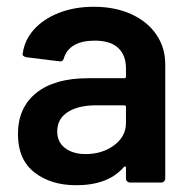

<svg xmlns="http://www.w3.org/2000/svg" viewBox="-20 -539 566 567"><path d="M468 -349V-12Q468 -7 464.5 -3.5Q461 0 456 0H364Q359 0 355.5 -3.5Q352 -7 352 -12V-44Q352 -47 350 -47.5Q348 -48 346 -46Q300 8 205 8Q130 8 81.5 -30Q33 -68 33 -143Q33 -221 87 -264.5Q141 -308 240 -308H347Q352 -308 352 -313V-337Q352 -376 329 -397.5Q306 -419 260 -419Q222 -419 199 -405.5Q176 -392 169 -368Q166 -356 155 -358L58 -370Q53 -371 49.5 -373.5Q46 -376 47 -380Q52 -420 80 -451.5Q108 -483 154 -501Q200 -519 257 -519Q320 -519 368 -497Q416 -475 442 -436.5Q468 -398 468 -349ZM352 -176V-223Q352 -228 347 -228H264Q211 -228 180 -208Q149 -188 149 -151Q149 -119 172.5 -101.5Q196 -84 233 -84Q282 -84 317 -110Q352 -136 352 -176Z"/></svg>

Font: Barlow SemiBold
Style: Regular
Weight: 600
Designer: Jeremy Tribby
Foundry: Tribby Type
Version: Version 1.422